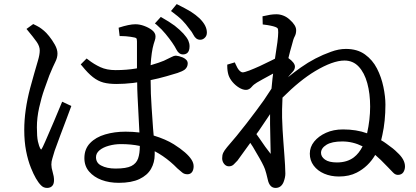

<svg xmlns="http://www.w3.org/2000/svg" viewBox="-20 -863 2040 942"><path d="M983 -676Q974 -668 962 -668Q941 -668 929 -692Q923 -705 907 -724Q892 -745 874.5 -763Q857 -781 819 -809L847 -843Q891 -821 916 -806Q941 -790 959 -773Q978 -754 986.5 -737Q995 -720 995 -703Q995 -686 983 -676ZM878 -596Q858 -596 846 -619Q830 -651 792 -697Q775 -718 749 -741L740 -748L769 -780Q813 -755 837 -737Q889 -696 904 -664Q910 -650 910 -636Q910 -613 899 -603Q890 -596 878 -596ZM451 -92Q451 -64 476 -51Q504 -36 547 -36Q600 -36 624.5 -48.5Q649 -61 657.5 -85.5Q666 -110 666 -147Q624 -156 573 -156Q543 -156 514 -148Q485 -140 468 -125.5Q451 -111 451 -92ZM222 -493Q212 -466 197.5 -425Q183 -384 172 -334.5Q161 -285 161 -238.5Q161 -192 166 -169Q171 -146 179 -132Q181 -130 182 -129Q189 -138 203 -171Q246 -269 285 -364L330 -343Q319 -314 308 -284Q298 -259 275.5 -198Q253 -137 248 -123L237 -86Q232 -71 232 -55.5Q232 -40 238.5 -18.5Q245 3 245 20.5Q245 38 238 47Q229 59 211 59Q193 59 181 46Q156 21 132 -39Q117 -76 108 -122.5Q99 -169 99 -226Q99 -321 128 -431Q139 -473 148 -503Q158 -539 166 -565Q175 -595 175 -615.5Q175 -636 160 -657.5Q145 -679 110 -721L143 -745Q164 -735 173.5 -729Q183 -723 196 -712Q206 -704 221 -685.5Q236 -667 249 -644Q262 -621 262 -600.5Q262 -580 251.5 -559.5Q241 -539 222 -493ZM547 -519Q601 -519 648 -527Q650 -527 652 -528V-660Q652 -672 648.5 -675.5Q645 -679 620.5 -682.5Q596 -686 577 -686H567L562 -727Q614 -744 644 -744Q665 -744 687 -736Q709 -728 725 -716Q743 -702 743 -685Q743 -674 740 -666Q737 -658 734 -647Q723 -610 719 -543Q763 -556 784 -565Q810 -577 822 -583.5Q834 -590 843 -590Q857 -589 877 -581Q901 -570 901 -552Q901 -534 887 -522Q875 -513 851 -505L797 -489Q755 -477 719 -470Q719 -404 724 -334Q729 -264 731 -232Q734 -199 734 -198Q793 -180 833 -155Q898 -114 920 -79Q930 -63 930 -47Q930 -31 923 -20Q915 -8 899.5 -8Q884 -8 873.5 -17Q863 -26 850 -37Q817 -71 779 -97Q760 -110 739 -121Q739 -112 739 -105Q739 -66 721 -34.5Q703 -3 664 15.5Q625 34 563 34Q516 34 478.5 20Q441 6 417.5 -21Q394 -48 394 -87Q394 -132 422 -161Q450 -190 496 -203.5Q542 -217 596 -217Q632 -217 664 -213Q657 -349 655 -389Q653 -429 653 -459Q643 -457 633 -456Q589 -451 551.5 -451Q514 -451 487.5 -458Q461 -465 436 -484.5Q411 -504 383 -539L376 -547L405 -576L413 -570Q441 -548 472.5 -533.5Q504 -519 547 -519Z M1308 -108Q1308 -135 1306.5 -178Q1305 -221 1305 -255.5Q1305 -290 1305 -303Q1295 -287 1249 -220L1238 -205L1253 -184Q1283 -139 1308 -108ZM1759 -145Q1711 -169 1659.5 -169Q1608 -169 1581.5 -152.5Q1555 -136 1555 -113Q1555 -94 1574.5 -80Q1594 -66 1633 -66Q1683 -66 1716 -91Q1741 -110 1759 -145ZM1781 -209Q1796 -276 1796 -340Q1796 -404 1782 -455Q1768 -506 1740 -536Q1712 -566 1670 -566Q1613 -566 1526 -514Q1451 -469 1366 -384Q1363 -319 1364 -285Q1366 -223 1370 -172.5Q1374 -122 1375.5 -98.5Q1377 -75 1378.5 -53Q1380 -31 1380 -11.5Q1380 8 1371 31Q1359 59 1332 59Q1317 59 1307.5 48.5Q1298 38 1294 19Q1286 -16 1280 -33Q1271 -58 1238 -113Q1219 -147 1208 -162L1145 -75Q1136 -65 1126.5 -56Q1117 -47 1103 -47Q1089 -47 1079.5 -59Q1070 -71 1070 -86.5Q1070 -102 1075 -113Q1080 -124 1094 -141Q1139 -192 1190 -258Q1241 -324 1275 -372Q1295 -402 1312 -428Q1318 -491 1320 -502Q1257 -468 1240.5 -458Q1224 -448 1216 -438Q1203 -422 1187 -422Q1171 -422 1153 -433Q1135 -444 1121 -460.5Q1107 -477 1101 -495Q1095 -515 1095 -538V-546L1132 -557L1136 -548Q1145 -527 1154 -517.5Q1163 -508 1171 -508Q1179 -508 1203 -517Q1252 -536 1311 -566Q1321 -571 1329 -575Q1331 -586 1341 -656Q1345 -688 1345 -704.5Q1345 -721 1342 -724Q1337 -731 1308 -737Q1295 -740 1269 -743L1268 -783Q1290 -788 1305 -790.5Q1320 -793 1336.5 -793Q1353 -793 1370 -786.5Q1387 -780 1401 -767Q1433 -739 1433 -715Q1433 -697 1426 -684.5Q1419 -672 1412 -642Q1403 -612 1395 -578Q1427 -555 1427 -536Q1427 -523 1417 -512Q1410 -505 1401 -494Q1397 -489 1392 -483Q1393 -484 1394 -485Q1422 -508 1456 -532Q1525 -581 1604 -609Q1642 -623 1677 -623Q1733 -623 1770.5 -596Q1808 -569 1829.5 -527Q1851 -485 1861 -437Q1871 -389 1871 -350Q1871 -268 1856 -201Q1853 -188 1850 -175Q1864 -167 1876 -158Q1912 -133 1929 -115Q1967 -81 1967 -46Q1967 -31 1959 -18Q1950 -5 1932 -5Q1919 -5 1908 -17Q1900 -26 1883 -43Q1845 -83 1821 -103Q1787 -45 1730 -16Q1693 3 1643 3Q1603 3 1570.5 -11Q1538 -25 1519 -50.5Q1500 -76 1500 -109Q1500 -142 1521.5 -168.5Q1543 -195 1579.5 -211.5Q1616 -228 1663 -228Q1729 -228 1781 -209Z"/></svg>

Font: Early Summer Mincho Screen
Style: Regular
Weight: 400
Designer: GuiWonder
Version: Version 1.002